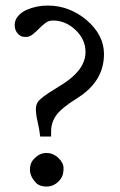

<svg xmlns="http://www.w3.org/2000/svg" viewBox="-20 -669 434 695"><path d="M191.4 -97.2Q210 -79.6 210 -60.5Q210 -41.5 204.8 -30.5Q199.7 -19.5 191.4 -11.7Q172.9 6.3 148.4 6.3Q123.5 6.3 110.8 -6.8Q88.4 -30.3 88.4 -54.2Q88.4 -78.6 101.3 -92Q114.3 -105.5 125 -110.4Q135.7 -115.2 148.2 -115.2Q160.6 -115.2 171.9 -110.4Q183.1 -105.5 191.4 -97.2ZM125.5 -174.8Q122.6 -201.7 116.2 -227.8Q109.9 -253.9 109.9 -274.4Q109.9 -294.9 123.3 -307.4Q136.7 -319.8 156.5 -332.8Q176.3 -345.7 199.7 -359.9Q223.1 -374 243.2 -391.6Q289.6 -433.1 289.6 -480.5Q289.6 -526.4 253.4 -560.5Q217.3 -594.7 171.9 -594.7Q155.8 -594.7 143.8 -585.4Q131.8 -576.2 120.8 -564.9Q109.9 -553.7 98.1 -544.4Q86.4 -535.2 74.2 -535.2Q62 -535.2 55.4 -538.6Q48.8 -542 43.9 -547.9Q33.2 -560.1 33.2 -578.4Q33.2 -596.7 45.4 -610.8Q57.6 -625 76.2 -633.3Q111.8 -648.9 152.8 -648.9Q193.8 -648.9 229.2 -634.8Q264.6 -620.6 293 -596.7Q356.4 -542.5 356.4 -473.6Q356.4 -374.5 260.7 -314.5Q201.2 -277.3 183.1 -251Q165 -224.6 165 -193.8V-174.8Z"/></svg>

Font: RadleyRegular
Style: Regular
Weight: 400
Designer: vernon adams
Foundry: vernon adams
Version: Version 1.000;PS 001.001;hotconv 1.0.56